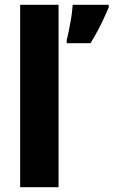

<svg xmlns="http://www.w3.org/2000/svg" viewBox="-20 -780 473 800"><path d="M224 0H64V-760H224ZM433 -749Q423 -726 411.5 -701Q400 -676 386.5 -651Q373 -626 357 -600H258V-614Q262 -627 265.5 -646Q269 -665 273 -685Q277 -705 279.5 -725Q282 -745 283 -760H433Z"/></svg>

Font: Noto Sans Khmer SemiCondensed ExtraBold
Style: Regular
Weight: 800
Width: 4
Designer: Danh Hong and the Monotype Design Team
Foundry: Monotype Imaging Inc.
Version: Version 2.004